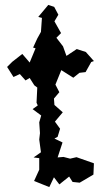

<svg xmlns="http://www.w3.org/2000/svg" viewBox="-20 -723 404 783"><path d="M101 -405 120 -375 132 -366 129 -304 134 -293 113 -278 148 -252 140 -224 143 -180 140 -154 147 -102 117 -81 140 -78V-31L119 15L181 40L200 0L222 29L262 -3L276 19L305 22L361 -11L363 -57L292 -82L266 -76L239 -83L215 -81L235 -142L202 -158L215 -165L225 -198L204 -227L236 -265L202 -295L200 -321L222 -347L206 -378L230 -437L279 -406L304 -426L329 -429L352 -470L363 -474L330 -511L293 -523L251 -495L237 -534L210 -569L229 -588L202 -636L218 -663L201 -695L177 -703L136 -654L151 -650L147 -593L132 -566L115 -529L125 -526L101 -468L71 -503L30 -471L9 -450L35 -409L61 -421L84 -395Z"/></svg>

Font: チョークS
Style: Regular
Weight: 400
Designer: [Stick] Fontworks Inc.
Foundry: [Stick] Fontworks Inc.
Version: Version 1.200;FEAKit 1.0